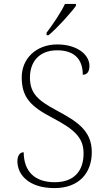

<svg xmlns="http://www.w3.org/2000/svg" viewBox="-20 -951 541 981"><path d="M218 -784V-771H228C272 -807 343 -886 368 -921V-931H312C291 -886 247 -822 218 -784ZM258 10C383 10 449 -66 449 -174C449 -288 366 -334 269 -387C178 -436 133 -471 133 -555C133 -635 180 -694 272 -694C358 -694 403 -650 403 -569C425 -569 437 -585 437 -614C437 -674 371 -724 273 -724C164 -724 91 -651 91 -556C91 -453 137 -407 248 -349C362 -289 407 -247 407 -167C407 -79 360 -20 260 -20C156 -20 102 -76 101 -173C80 -173 69 -154 69 -127C69 -56 130 10 258 10Z"/></svg>

Font: Noto Serif Gurmukhi ExtraLight
Style: Regular
Weight: 200
Designer: Vaibhav Singh and the Monotype Design Team
Foundry: Monotype Imaging Inc.
Version: Version 2.004